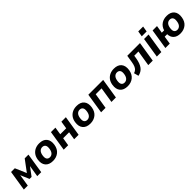

<svg xmlns="http://www.w3.org/2000/svg" viewBox="527 -2627 4539 4539"><g transform="rotate(-45 2796.5 -358.0)"><path d="M26 0 106 -507H231L352 -225L562 -507H687L607 0H474L521 -290L367 -82H299L206 -301L158 0Z M995 11Q865 11 802.5 -64Q740 -139 760 -270Q773 -352 814 -406.5Q855 -461 916 -489Q977 -517 1053 -517Q1183 -517 1244.5 -442Q1306 -367 1286 -237Q1266 -115 1187 -52Q1108 11 995 11ZM1003 -103Q1053 -103 1088.5 -138.5Q1124 -174 1136 -247Q1149 -329 1122.5 -366Q1096 -403 1043 -403Q993 -403 958 -368Q923 -333 911 -260Q898 -178 924 -140.5Q950 -103 1003 -103Z M1359 0 1439 -507H1589L1559 -316H1758L1788 -507H1938L1857 0H1708L1740 -201H1541L1508 0Z M2245 11Q2115 11 2052.5 -64Q1990 -139 2010 -270Q2023 -352 2064 -406.5Q2105 -461 2166 -489Q2227 -517 2303 -517Q2433 -517 2494.5 -442Q2556 -367 2536 -237Q2516 -115 2437 -52Q2358 11 2245 11ZM2253 -103Q2303 -103 2338.5 -138.5Q2374 -174 2386 -247Q2399 -329 2372.5 -366Q2346 -403 2293 -403Q2243 -403 2208 -368Q2173 -333 2161 -260Q2148 -178 2174 -140.5Q2200 -103 2253 -103Z M2609 0 2689 -507H3185L3104 0H2955L3017 -392H2821L2758 0Z M3492 11Q3362 11 3299.5 -64Q3237 -139 3257 -270Q3270 -352 3311 -406.5Q3352 -461 3413 -489Q3474 -517 3550 -517Q3680 -517 3741.5 -442Q3803 -367 3783 -237Q3763 -115 3684 -52Q3605 11 3492 11ZM3500 -103Q3550 -103 3585.5 -138.5Q3621 -174 3633 -247Q3646 -329 3619.5 -366Q3593 -403 3540 -403Q3490 -403 3455 -368Q3420 -333 3408 -260Q3395 -178 3421 -140.5Q3447 -103 3500 -103Z M3844 15 3813 -103Q3857 -116 3886 -142.5Q3915 -169 3933.5 -215Q3952 -261 3963 -332L3991 -507H4416L4336 0H4186L4249 -392H4109L4097 -314Q4072 -164 4011.5 -85Q3951 -6 3844 15Z M4559 -590 4582 -731H4745L4722 -590ZM4472 0 4552 -507H4703L4623 0Z M5255 11Q5145 11 5083 -45.5Q5021 -102 5019 -201H4936L4905 0H4758L4838 -507H4985L4954 -316H5032Q5062 -415 5136.5 -466Q5211 -517 5313 -517Q5443 -517 5505 -442Q5567 -367 5546 -237Q5527 -115 5447.5 -52Q5368 11 5255 11ZM5264 -103Q5314 -103 5349.5 -138.5Q5385 -174 5396 -247Q5410 -329 5383 -366Q5356 -403 5304 -403Q5253 -403 5218.5 -368Q5184 -333 5172 -260Q5159 -178 5185 -140.5Q5211 -103 5264 -103Z"/></g></svg>

Font: Mulish ExtraBold
Style: Italic
Weight: 800
Italic angle: -9°
Designer: Vernon Adams
Foundry: Vernon Adams
Version: Version 3.603; ttfautohint (v1.8.3)